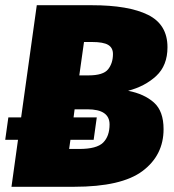

<svg xmlns="http://www.w3.org/2000/svg" viewBox="-28 -716 668 736"><path d="M599 -221Q599 -121 518.5 -60.5Q438 0 256 0H16L41 -180H-8L4 -266H53L113 -696H324Q465 -696 539.5 -659Q614 -622 614 -535Q614 -465 571 -425Q528 -385 463 -368Q525 -356 562 -323Q599 -290 599 -221ZM405 -509Q405 -533 386.5 -544Q368 -555 325 -555H294L276 -427H311Q368 -427 386.5 -450.5Q405 -474 405 -509ZM392 -239Q392 -297 307 -297H258L254 -266H343L331 -180H242L237 -145H276Q343 -145 367.5 -169.5Q392 -194 392 -239Z"/></svg>

Font: Fira Sans Black
Style: Italic
Weight: 900
Italic angle: -8°
Designer: Carrois Corporate & Edenspiekermann AG
Foundry: Carrois Corporate GbR & Edenspiekermann AG
Version: Version 4.203